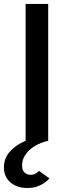

<svg xmlns="http://www.w3.org/2000/svg" viewBox="-40 -720 358 982"><path d="M99.5 241.5Q47 241.5 13.5 213Q-20 184.5 -20 136Q-20 90 10.5 55.5Q41 21 91 0V-700H206.5V0Q167.5 9 137.5 27.2Q107.5 45.5 90.2 70.8Q73 96 73 126Q73 151.5 86 162.8Q99 174 116 174Q132 174 142.2 167.8Q152.5 161.5 159.5 154L213 192.5Q203.5 203 188.2 214.2Q173 225.5 151.2 233.5Q129.5 241.5 99.5 241.5Z"/></svg>

Font: Overpass SemiBold
Style: Regular
Weight: 600
Designer: Delve Withrington, Dave Bailey, Thomas Jockin
Foundry: Delve Fonts LLC
Version: Version 4.000